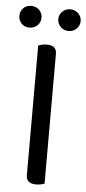

<svg xmlns="http://www.w3.org/2000/svg" viewBox="-59 -809 381 846"><g transform="rotate(5 131.5 -386.0)"><path d="M171 -2Q166 0 156 2.5Q146 5 134 5Q90 5 90 -32V-606Q95 -608 105.5 -610.5Q116 -613 128 -613Q171 -613 171 -576ZM94 -729Q94 -709 80 -695Q66 -681 44 -681Q23 -681 9.5 -695Q-4 -709 -4 -729Q-4 -749 9.5 -763Q23 -777 44 -777Q66 -777 80 -763Q94 -749 94 -729ZM267 -729Q267 -709 252.5 -695Q238 -681 217 -681Q197 -681 182.5 -695Q168 -709 168 -729Q168 -749 182.5 -763Q197 -777 217 -777Q238 -777 252.5 -763Q267 -749 267 -729Z"/></g></svg>

Font: Baloo Bhai 2
Style: Regular
Weight: 400
Designer: Supriya Tembe, Noopur Datye and Ek Type
Foundry: Ek Type
Version: Version 1.640;PS 1.000;hotconv 16.6.51;makeotf.lib2.5.65220;